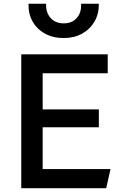

<svg xmlns="http://www.w3.org/2000/svg" viewBox="-20 -984 652 1004"><path d="M91.2 0V-700H543.3V-601H203.2V-411.9H496.9V-318.5H203.2V-99.8H557.9L535.4 0ZM313.2 -785Q257.4 -785 215.4 -808.1Q173.4 -831.1 150.5 -871.6Q127.6 -912 129.2 -964.5H221.1Q219.2 -918.4 244.5 -890.1Q269.7 -861.9 313.2 -861.9Q356.7 -861.9 381.6 -890.1Q406.5 -918.4 404.1 -964.5H496.6Q497.9 -912.7 474.6 -872.1Q451.3 -831.5 409.4 -808.2Q367.4 -785 313.2 -785Z"/></svg>

Font: Geologica-Sharp
Style: Regular
Weight: 100
Designer: Sindre Bremnes, Frode Helland
Foundry: Monokrom Skriftforlag AS
Version: Version 1.010;gftools[0.9.28]